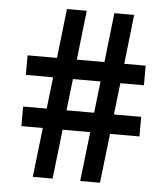

<svg xmlns="http://www.w3.org/2000/svg" viewBox="-53 -787 725 835"><g transform="rotate(5 310.0 -370.0)"><path d="M121 0 146 -215.5H52.5V-301H155.5L171.5 -439H52.5V-524.5H181L205.5 -740H292L267.5 -524.5H388L412.5 -740H499L474.5 -524.5H568V-439H465L449 -301H568V-215.5H439.5L414.5 0H328L353 -215.5H232.5L207.5 0ZM242 -301H362.5L378.5 -439H258Z"/></g></svg>

Font: Encode Sans SmExp Md
Style: Regular
Weight: 500
Width: 6
Designer: Multiple Designers
Foundry: Impallari Type
Version: Version 3.002; ttfautohint (v1.8.3) -l 8 -r 50 -G 200 -x 14 